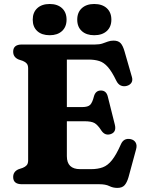

<svg xmlns="http://www.w3.org/2000/svg" viewBox="-20 -923 724 962"><path d="M46 -664Q46 -700 89.5 -700H456.5Q478.5 -700 493.2 -705Q508 -710 520.8 -714.8Q533.5 -719.5 549 -719.5Q572.5 -719.5 584.2 -706.8Q596 -694 604 -665.5L641 -537Q646 -520 638.2 -508.2Q630.5 -496.5 614.5 -492.5Q599 -488.5 585.2 -494.5Q571.5 -500.5 562.5 -519Q540.5 -564.5 520.5 -587.2Q500.5 -610 477.5 -617.2Q454.5 -624.5 424 -624.5H315V-386.5H391Q421 -386.5 432 -398Q443 -409.5 450.5 -439.5Q458.5 -469 484.5 -469.5Q512.5 -470 520 -439.5L555.5 -298Q564.5 -261 534.5 -251Q506.5 -242 488.5 -268Q470 -297 454 -306.2Q438 -315.5 402.5 -315.5H315V-140.5Q315 -75.5 381.5 -75.5H436Q470 -75.5 495 -84.8Q520 -94 541.2 -120.8Q562.5 -147.5 585.5 -199.5Q599.5 -232.5 634 -226Q651.5 -222.5 659.5 -209Q667.5 -195.5 662 -175.5L624 -35.5Q616 -8 604 5.2Q592 18.5 568 18.5Q546 18.5 527.5 9.2Q509 0 477 0H89.5Q46 0 46 -36Q46 -63.5 73 -75L94 -82Q106.5 -87 113.8 -95.2Q121 -103.5 121 -119.5V-580.5Q121 -596.5 113.8 -604.8Q106.5 -613 94 -618L73 -625Q46 -636.5 46 -664ZM229 -746.5Q189.5 -746.5 166.8 -767.2Q144 -788 144 -824.5Q144 -861 166.8 -882Q189.5 -903 229 -903Q268 -903 290.8 -882Q313.5 -861 313.5 -824.5Q313.5 -788.5 290.8 -767.5Q268 -746.5 229 -746.5ZM452 -746.5Q413 -746.5 390 -767.2Q367 -788 367 -824.5Q367 -861 390 -882Q413 -903 452 -903Q492 -903 515 -882Q538 -861 538 -824.5Q538 -788.5 515 -767.5Q492 -746.5 452 -746.5Z"/></svg>

Font: Fraunces 9pt S050
Style: Bold
Weight: 700
Version: Version 1.000; ttfautohint (v1.8.3)